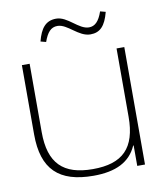

<svg xmlns="http://www.w3.org/2000/svg" viewBox="-78 -731 691 805"><g transform="rotate(-10 267.5 -329.0)"><path d="M476 0V-500H443V-209C443 -76 385 -19 258 -19C132 -19 73 -76 73 -209V-500H40V-205C40 -56 109 9 256 9C351 9 412 -21 441 -87H443V0ZM134 -584 157 -578C171 -617 187 -636 215 -636C258 -636 295 -577 346 -577C387 -577 410 -601 425 -659L402 -665C388 -624 370 -607 345 -607C301 -607 264 -667 215 -667C170 -667 148 -638 134 -584Z"/></g></svg>

Font: LT Wave Alt Thin
Style: Regular
Weight: 100
Designer: Daniel Lyons
Version: Version 2.5 (Glyphs App)